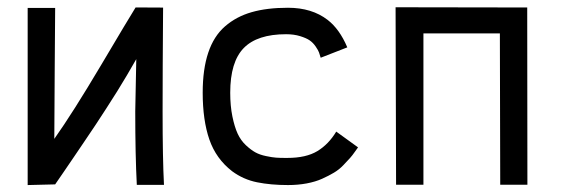

<svg xmlns="http://www.w3.org/2000/svg" viewBox="-20 -519 1593 542"><path d="M362.8 -498 440.4 -497.6Q439 -317.9 439 -204.6Q439 -70.8 442.9 2.9H366.2Q361.8 -80.6 361.8 -204.6Q361.8 -204.6 364.7 -352.1Q353 -331.1 338.1 -306.2Q323.2 -281.2 311 -261.5Q298.8 -241.7 279.3 -211.7Q259.8 -181.6 249.8 -166.5Q239.7 -151.4 217.3 -118.2Q194.8 -85 189 -76.4Q183.1 -67.9 159.9 -33.7Q136.7 0.5 135.7 1.5L58.1 3.4V-496.6H135.7Q135.7 -470.2 134.5 -331.8Q133.3 -193.4 133.3 -127Q185.5 -200.7 264.9 -334.5Q344.2 -468.3 362.8 -498Z M629.9 -257.3Q629.9 -220.2 636 -190.4Q642.1 -160.6 650.9 -141.6Q659.7 -122.6 674.1 -109.1Q688.5 -95.7 700.9 -88.9Q713.4 -82 731 -78.4Q748.5 -74.7 759 -74Q769.5 -73.2 784.7 -73.2H791Q844.2 -73.2 876 -92.5Q907.7 -111.8 929.2 -147.5L990.7 -103Q989.7 -102.1 982.2 -91.1Q974.6 -80.1 968 -72.8Q961.4 -65.4 949.2 -52.7Q937 -40 922.6 -31.5Q908.2 -22.9 889.4 -14.4Q870.6 -5.9 845.7 -1.2Q820.8 3.4 793 3.4Q744.6 3.4 705.8 -4.4Q667 -12.2 635.3 -35.6Q589.8 -70.8 571 -125.2Q552.2 -179.7 552.2 -257.3Q552.2 -323.7 567.9 -370.4Q583.5 -417 615.2 -444.6Q647 -472.2 690.2 -484.6Q733.4 -497.1 793 -497.1Q860.4 -497.1 904.8 -462.9Q938.5 -437 960.4 -385.3L885.3 -356Q882.8 -364.7 880.6 -370.8Q878.4 -377 871.1 -387.7Q863.8 -398.4 854.2 -405Q844.7 -411.6 827.1 -417Q809.6 -422.4 787.6 -422.4Q706.1 -422.4 668 -383.3Q629.9 -344.2 629.9 -257.3Z M1175.3 -424.8V2.4H1098.1L1096.7 -498.5L1391.6 -498H1468.3L1468.8 2.4H1392.1L1391.1 -424.8Z"/></svg>

Font: FantasqueSansM Nerd Font
Style: Regular
Weight: 400
Monospace: yes
Designer: Jany Belluz
Version: Version 1.8.0 ; ttfautohint (v1.8.2);Nerd Fonts 3.4.0